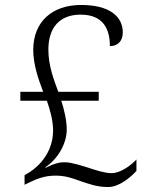

<svg xmlns="http://www.w3.org/2000/svg" viewBox="-20 -744 599 774"><path d="M416 10C461 10 507 -30 530 -55V-101C506 -75 464 -46 430 -46C402 -46 366 -58 339 -67C313 -75 268 -90 241 -90C223 -90 203 -87 165 -68L162 -69C216 -105 249 -168 249 -221C249 -260 238 -305 227 -338H378V-374H215C199 -417 175 -477 175 -544C175 -631 219 -685 305 -685C400 -685 423 -622 423 -558C452 -558 475 -576 475 -613C475 -678 421 -724 307 -724C191 -724 114 -657 114 -543C114 -485 134 -426 154 -374H62V-338H169C182 -301 194 -257 194 -218C194 -134 142 -77 98 -49L79 -38V1L95 -7C130 -24 161 -36 204 -36C243 -36 271 -26 301 -15C337 -3 370 10 416 10Z"/></svg>

Font: Noto Serif Tamil Light
Style: Italic
Weight: 300
Italic angle: -12°
Designer: Indian Type Foundry, Tom Grace, and the Monotype Design Team
Foundry: Monotype Imaging Inc.
Version: Version 2.003